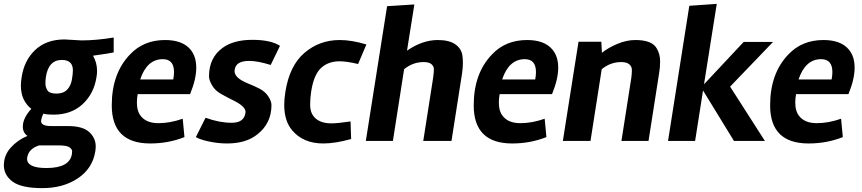

<svg xmlns="http://www.w3.org/2000/svg" viewBox="-70 -729 4458 993"><path d="M233 23H132Q79 40 71 84Q70 88 70 92Q70 140 170 140Q291 140 302 67Q303 63 303 53Q303 43 289.5 33Q276 23 233 23ZM250 -419Q180 -419 167 -329Q165 -314 165 -296Q165 -278 175.5 -261.5Q186 -245 222 -245Q258 -245 277 -265Q296 -285 301.5 -315.5Q307 -346 307 -365Q307 -419 250 -419ZM264 -525 351 -520Q428 -520 518 -535V-458Q498 -453 411 -441Q432 -405 432 -362Q432 -346 429 -330Q416 -245 357.5 -190.5Q299 -136 206 -136Q173 -136 154 -141Q145 -122 143 -108Q137 -77 195 -77H281Q358 -77 391.5 -46Q425 -15 425 28Q425 40 423 53Q409 142 333 193Q257 244 149 244Q41 244 -4.5 210.5Q-50 177 -50 126Q-50 74 -14.5 34.5Q21 -5 72 -26Q48 -43 48 -74Q48 -118 92 -166Q38 -209 38 -286Q38 -307 42 -330Q55 -417 112.5 -471Q170 -525 264 -525Z M914 -474Q945 -438 945 -379Q945 -320 913 -242H642Q638 -219 638 -199Q638 -153 659 -128Q688 -92 749 -92Q810 -92 875 -115L884 -20Q801 13 707 13Q508 13 508 -184Q508 -350 603 -448Q673 -522 784 -522Q873 -522 914 -474ZM826 -318Q830 -340 830 -356Q830 -423 772 -423Q690 -423 655 -318Z M1219 -414Q1150 -414 1144 -369Q1143 -365 1143 -361Q1143 -326 1211 -298Q1242 -286 1272 -270.5Q1302 -255 1318 -230Q1334 -205 1334 -186Q1334 -91 1261 -34Q1203 13 1104 13Q1059 13 1011.5 3Q964 -7 943 -20L993 -120Q1065 -94 1128 -94Q1191 -94 1199 -143Q1200 -146 1200 -150Q1200 -180 1132 -212Q1102 -227 1072 -244Q1042 -261 1026.5 -288Q1011 -315 1011 -334Q1011 -431 1082 -482Q1139 -523 1234.5 -523Q1330 -523 1378 -492L1330 -393Q1263 -414 1219 -414Z M1602 13Q1499 13 1442 -54Q1400 -102 1400 -187Q1400 -218 1406 -254Q1427 -389 1504.5 -455.5Q1582 -522 1687 -522Q1749 -522 1825 -499L1782 -398Q1723 -412 1686 -412Q1627 -412 1589.5 -376.5Q1552 -341 1539 -253Q1534 -222 1534 -185.5Q1534 -149 1553 -126Q1582 -91 1644 -91Q1677 -91 1743 -101L1746 -10Q1664 13 1602 13Z M2194 -522Q2254 -522 2286 -499Q2318 -476 2322 -438Q2324 -423 2324 -401.5Q2324 -380 2320 -351L2265 0H2119L2170 -326Q2174 -356 2174 -371Q2174 -386 2161.5 -397Q2149 -408 2121 -408Q2065 -408 2020 -371L1962 0H1822L1932 -697L2073 -706L2035 -467Q2115 -522 2194 -522Z M2786 -474Q2817 -438 2817 -379Q2817 -320 2785 -242H2514Q2510 -219 2510 -199Q2510 -153 2531 -128Q2560 -92 2621 -92Q2682 -92 2747 -115L2756 -20Q2673 13 2579 13Q2380 13 2380 -184Q2380 -350 2475 -448Q2545 -522 2656 -522Q2745 -522 2786 -474ZM2698 -318Q2702 -340 2702 -356Q2702 -423 2644 -423Q2562 -423 2527 -318Z M3216 -522Q3303 -522 3327 -478Q3344 -448 3344 -413.5Q3344 -379 3339 -351L3284 0H3144L3195 -326Q3198 -348 3198 -366.5Q3198 -385 3184.5 -396.5Q3171 -408 3143 -408Q3087 -408 3042 -371L2984 0H2841L2922 -513H3040L3043 -456Q3077 -483 3124 -502.5Q3171 -522 3216 -522Z M3776 -512H3928L3706 -281L3886 0H3726L3566 -261L3525 0H3385L3495 -699L3637 -709L3571 -293Z M4319 -474Q4350 -438 4350 -379Q4350 -320 4318 -242H4047Q4043 -219 4043 -199Q4043 -153 4064 -128Q4093 -92 4154 -92Q4215 -92 4280 -115L4289 -20Q4206 13 4112 13Q3913 13 3913 -184Q3913 -350 4008 -448Q4078 -522 4189 -522Q4278 -522 4319 -474ZM4231 -318Q4235 -340 4235 -356Q4235 -423 4177 -423Q4095 -423 4060 -318Z"/></svg>

Font: Rambla
Style: Bold Italic
Weight: 700
Italic angle: -12°
Designer: Martin Sommaruga
Foundry: Martin Sommaruga
Version: Version 1.001